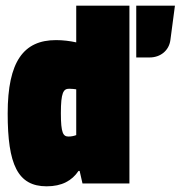

<svg xmlns="http://www.w3.org/2000/svg" viewBox="-20 -645 635 675"><path d="M435 -625H248V-496C226 -501 201 -504 177 -504C63 -504 7 -429 7 -246C7 -67 42 10 144 10C198 10 233 -10 256 -44H260L270 0H435ZM579 -504 595 -625H459V-443H506C544 -443 574 -467 579 -504ZM194 -247C194 -320 203 -333 223 -333C232 -333 241 -332 248 -331V-170C240 -167 231 -165 221 -165C202 -165 194 -177 194 -247Z"/></svg>

Font: Blinker Headline
Style: Regular
Weight: 900
Width: 4
Designer: Juergen Huber
Foundry: supertype
Version: Version 1.015;PS 1.15;hotconv 1.0.88;makeotf.lib2.5.647800